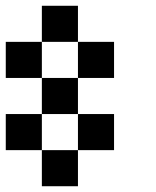

<svg xmlns="http://www.w3.org/2000/svg" viewBox="-20 -645 540 665"><path d="M125 -500V-625H250V-500ZM0 -375V-500H125V-375ZM250 -375V-500H375V-375ZM125 -375H250V-250H125ZM0 -125V-250H125V-125ZM250 -125V-250H375V-125ZM125 -125H250V0H125Z"/></svg>

Font: Tiny5
Style: Regular
Weight: 400
Designer: Stefan Schmidt
Foundry: Made with Bits'n'Picas by Kreative Software
Version: Version 1.002; ttfautohint (v1.8.4.7-5d5b)